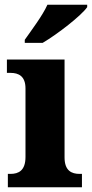

<svg xmlns="http://www.w3.org/2000/svg" viewBox="-20 -786 386 806"><path d="M84 -619V-606H159C222 -643 322 -721 346 -756V-766H179C159 -721 112 -659 84 -619ZM13 0H324V-56H314C281 -56 251 -69 251 -125V-536H9V-480H25C57 -480 87 -467 87 -415V-127C87 -70 58 -56 24 -56H13Z"/></svg>

Font: Noto Serif Bengali SemiCondensed ExtraBold
Style: Regular
Weight: 800
Width: 4
Designer: Juan Bruce, Universal Thirst, Indian Type Foundry and the Monotype Design Team.
Foundry: Monotype Imaging Inc.
Version: Version 2.003